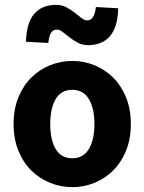

<svg xmlns="http://www.w3.org/2000/svg" viewBox="-20 -759 595 791"><path d="M278 12Q231 12 187 -5.5Q143 -23 109.5 -56Q76 -89 56 -137.5Q36 -186 36 -248Q36 -310 56 -358.5Q76 -407 109.5 -440Q143 -473 187 -490.5Q231 -508 278 -508Q325 -508 368.5 -490.5Q412 -473 445.5 -440Q479 -407 499 -358.5Q519 -310 519 -248Q519 -186 499 -137.5Q479 -89 445.5 -56Q412 -23 368.5 -5.5Q325 12 278 12ZM278 -107Q323 -107 346 -145Q369 -183 369 -248Q369 -313 346 -351Q323 -389 278 -389Q232 -389 209.5 -351Q187 -313 187 -248Q187 -183 209.5 -145Q232 -107 278 -107ZM343 -573Q319 -573 300.5 -583Q282 -593 266.5 -605Q251 -617 238.5 -627Q226 -637 214 -637Q199 -637 190.5 -624Q182 -611 179 -582L87 -587Q89 -665 121 -702Q153 -739 211 -739Q235 -739 253.5 -729Q272 -719 287.5 -707Q303 -695 315.5 -685Q328 -675 340 -675Q369 -675 375 -730L467 -725Q465 -647 433 -610Q401 -573 343 -573Z"/></svg>

Font: Font
Style: ¶
Weight: 700
Designer: Paul D. Hunt
Foundry: Adobe Systems Incorporated
Version: Version 3.000